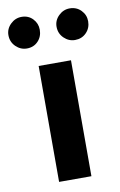

<svg xmlns="http://www.w3.org/2000/svg" viewBox="-107 -731 488 778"><g transform="rotate(-10 137.0 -342.5)"><path d="M72 0V-477H205V0ZM-27 -621Q-27 -647 -7.5 -666Q12 -685 38 -685Q66 -685 84 -666Q102 -647 102 -621Q102 -593 84 -574Q66 -555 38 -555Q12 -555 -7.5 -574Q-27 -593 -27 -621ZM171 -621Q171 -647 190.5 -666Q210 -685 236 -685Q264 -685 282.5 -666Q301 -647 301 -621Q301 -593 282.5 -574Q264 -555 236 -555Q210 -555 190.5 -574Q171 -593 171 -621Z"/></g></svg>

Font: Mukta Vaani
Style: Bold
Weight: 700
Designer: Noopur Datye, Girish Dalvi, Yashodeep Gholap, Pallavi Karambelkar
Foundry: Ek Type
Version: Version 2.538;PS 1.000;hotconv 16.6.51;makeotf.lib2.5.65220;